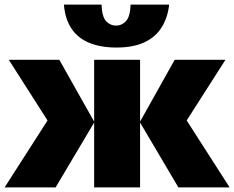

<svg xmlns="http://www.w3.org/2000/svg" viewBox="-26 -812 1015 832"><path d="M707 -792Q701 -737 675.5 -695Q650 -653 601.5 -629.5Q553 -606 479 -606Q410 -606 360.5 -626.5Q311 -647 283.5 -688.5Q256 -730 251 -792H414Q416 -739 434 -720Q452 -701 477 -701Q502 -701 520 -720.5Q538 -740 540 -792ZM951 -553 783 -290 969 0H747L581 -281V0H382V-281L215 0H-6L180 -290L12 -553H231L382 -285V-553H581V-285L731 -553Z"/></svg>

Font: Noto Sans Display Black
Style: Regular
Weight: 900
Designer: Monotype Design Team
Foundry: Monotype Imaging Inc.
Version: Version 2.003